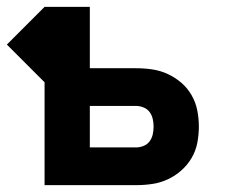

<svg xmlns="http://www.w3.org/2000/svg" viewBox="-51 -540 671 560"><path d="M79 0V-300L-31 -410L79 -520H211V-341H346Q370 -341 393.5 -337.5Q417 -334 438.5 -324Q460 -314 478 -298.5Q496 -283 508 -262Q520 -241 524.5 -217.5Q529 -194 529 -171Q529 -147 524.5 -123.5Q520 -100 508 -79.5Q496 -59 478 -43Q460 -27 438.5 -17Q417 -7 393.5 -3.5Q370 0 346 0ZM346 -110Q357 -110 368 -114.5Q379 -119 385.5 -128Q392 -137 394.5 -148Q397 -159 397 -171Q397 -182 394.5 -193Q392 -204 385.5 -213Q379 -222 368 -226.5Q357 -231 346 -231H211V-110Z"/></svg>

Font: Iosevka Custom XBdEx
Style: Regular
Weight: 800
Width: 7
Monospace: yes
Designer: Belleve Invis
Foundry: Belleve Invis
Version: Version 11.2.4; ttfautohint (v1.8.4)